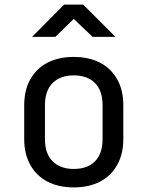

<svg xmlns="http://www.w3.org/2000/svg" viewBox="-20 -805 640 833"><path d="M300 8Q234 8 186 -17Q138 -42 111.5 -89.5Q85 -137 85 -202V-348Q85 -414 111.5 -461Q138 -508 186 -533Q234 -558 300 -558Q366 -558 414 -533Q462 -508 488.5 -461Q515 -414 515 -349V-202Q515 -137 488.5 -89.5Q462 -42 414 -17Q366 8 300 8ZM300 -72Q359 -72 392 -105Q425 -138 425 -202V-348Q425 -412 392 -445Q359 -478 300 -478Q242 -478 208.5 -445Q175 -412 175 -348V-202Q175 -138 208.5 -105Q242 -72 300 -72ZM119 -645 258 -785H341L481 -645H382L300 -723L220 -645Z"/></svg>

Font: JetBrains Mono Zero
Style: Regular-Zero
Weight: 400
Designer: Philipp Nurullin, Konstantin Bulenkov
Foundry: JetBrains
Version: Version 2.211